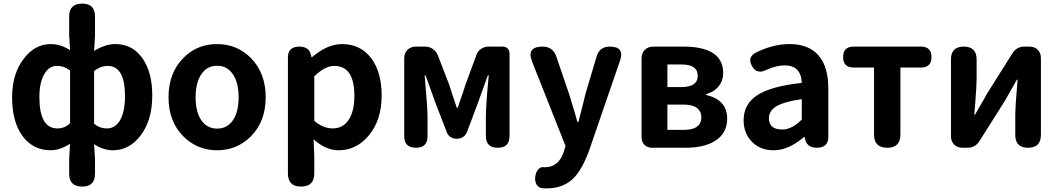

<svg xmlns="http://www.w3.org/2000/svg" viewBox="-20 -818 5861 1063"><path d="M435 215Q363 215 363 144V62L368 -22Q311 14 261 14Q163 14 105 -64.5Q47 -143 47 -279Q47 -411 113 -495Q174 -574 261 -574Q316 -574 368 -540L363 -622V-727Q363 -798 435 -798Q506 -798 506 -727V-710V-622L501 -536Q563 -574 618 -574Q713 -574 768 -496.5Q823 -419 823 -289Q823 -151 757 -66Q695 14 605 14Q552 14 501 -20L506 62V144Q506 215 435 215ZM298 -107Q339 -107 368 -136V-281V-427Q337 -453 294 -453Q252 -453 226 -409Q198 -362 198 -281Q198 -107 298 -107ZM572 -107Q617 -107 644 -151Q672 -199 672 -287Q672 -453 576 -453Q537 -453 501 -425V-279V-133Q532 -107 572 -107Z M1182 14Q1072 14 995 -63Q913 -146 913 -279Q913 -414 995 -497Q1071 -574 1182 -574Q1292 -574 1369 -497Q1451 -413 1451 -279Q1451 -146 1369 -63Q1292 14 1182 14ZM1182 -106Q1238 -106 1270 -153Q1301 -199 1301 -279.5Q1301 -360 1270 -406Q1238 -454 1182 -454Q1125 -454 1094 -406Q1063 -360 1063 -279.5Q1063 -199 1094 -153Q1126 -106 1182 -106Z M1647 215Q1574 215 1574 142V-172V-500Q1574 -560 1638 -560Q1694 -560 1703 -508L1704 -502H1708Q1793 -574 1873 -574Q1976 -574 2035 -496Q2093 -419 2093 -289Q2093 -151 2020 -66Q1952 14 1855 14Q1783 14 1716 -47L1720 45V142Q1720 215 1647 215ZM1822 -107Q1876 -107 1908 -151Q1942 -199 1942 -287Q1942 -453 1831 -453Q1778 -453 1720 -395V-272V-149Q1769 -107 1822 -107Z M2283 0Q2218 0 2218 -64V-495Q2218 -524 2236 -542Q2254 -560 2283 -560H2334Q2357 -560 2376 -547Q2395 -534 2404 -512L2467 -349Q2473 -331 2484 -296Q2501 -246 2509 -221H2514Q2518 -232 2525 -254Q2547 -315 2557 -349L2617 -512Q2624 -534 2643 -547Q2662 -560 2685 -560H2717H2762Q2780 -560 2790.5 -549.5Q2801 -539 2801 -521V-65Q2801 0 2736 0Q2670 0 2670 -65V-173Q2670 -236 2686 -401H2681Q2672 -374 2650 -315Q2634 -271 2627 -251L2566 -89Q2551 -50 2509 -50H2506Q2489 -50 2474.5 -59.5Q2460 -69 2454 -85L2390 -251Q2382 -274 2363 -326Q2344 -378 2336 -401H2331Q2332 -387 2335 -353Q2347 -217 2347 -173V-64Q2347 0 2283 0Z M3007 225Q2989 225 2981 224Q2955 219 2947 196Q2939 176 2946 147Q2951 128 2963 117Q2976 104 2994 108Q2995 108 2996 108Q3073 108 3101 23L3111 -10L2927 -474Q2892 -560 2984 -560Q3041 -560 3060 -505L3130 -300Q3141 -266 3162 -195Q3172 -160 3177 -142H3182Q3189 -168 3202.5 -221Q3216 -274 3222 -300L3283 -505Q3299 -560 3356 -560Q3441 -560 3412 -480L3340 -271L3241 17Q3202 123 3153 171Q3096 225 3007 225Z M3590 0Q3564 0 3548 -16Q3532 -32 3532 -58V-495Q3532 -524 3550 -542Q3568 -560 3597 -560H3764Q3865 -560 3921 -528Q3984 -491 3984 -414Q3984 -373 3961 -343Q3936 -310 3890 -297V-292Q4006 -265 4006 -161Q4006 -80 3939 -38Q3879 0 3776 0H3654ZM3675 -99H3767Q3863 -99 3863 -170Q3863 -201 3839 -220Q3814 -239 3764 -239H3675ZM3675 -336H3752Q3799 -336 3822 -353Q3843 -368 3843 -398Q3843 -461 3754 -461H3675Z M4263 14Q4189 14 4143 -33Q4097 -80 4097 -152Q4097 -242 4173.5 -291.5Q4250 -341 4419 -359Q4415 -456 4324 -456Q4278 -456 4223 -431Q4170 -404 4143 -453Q4117 -500 4162 -525Q4257 -574 4351 -574Q4457 -574 4511.5 -511.5Q4566 -449 4566 -327V-163V-60Q4566 0 4502 0Q4446 0 4436 -52L4435 -60H4432Q4346 14 4263 14ZM4311 -101Q4364 -101 4419 -156V-269Q4324 -256 4277 -229Q4237 -203 4237 -164Q4237 -101 4311 -101Z M4892 0Q4819 0 4819 -73V-444H4706Q4648 -444 4648 -502Q4648 -560 4706 -560H4892H5079Q5137 -560 5137 -502Q5137 -444 5079 -444H4965V-73Q4965 0 4892 0Z M5309 0Q5280 0 5262.5 -17.5Q5245 -35 5245 -64V-489Q5245 -560 5316 -560Q5387 -560 5387 -489V-383Q5387 -343 5379 -242Q5375 -202 5374 -183H5378Q5384 -193 5397 -216Q5433 -277 5445 -300L5586 -524Q5609 -560 5652 -560H5679Q5708 -560 5725.5 -542.5Q5743 -525 5743 -496V-280V-71Q5743 0 5672 0Q5601 0 5601 -71V-176Q5601 -227 5612 -355Q5613 -370 5614 -377H5610Q5609 -375 5607 -372Q5560 -290 5543 -259L5402 -36Q5379 0 5336 0Z"/></svg>

Font: GenSenRounded TW B
Style: Regular
Weight: 700
Version: Version 1.501;PS 1;hotconv 16.6.51;makeotf.lib2.5.65220